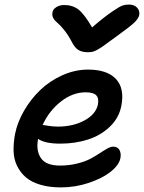

<svg xmlns="http://www.w3.org/2000/svg" viewBox="-20 -812 631 842"><path d="M545.9 -792Q567.9 -792 580.6 -779.1Q593.3 -766.1 590.8 -747.1Q588.4 -732.4 570.6 -714.6Q552.7 -696.8 490.2 -651.9Q475.1 -641.1 454.6 -626Q434.1 -610.8 426.3 -605.5Q418.5 -600.1 406.5 -593.5Q394.5 -586.9 385.7 -585Q377 -583 365.2 -583Q338.4 -583 322.3 -593.8Q306.2 -604.5 293 -631.8Q278.3 -659.7 260.7 -681.2Q243.2 -702.6 231.7 -711.9Q220.2 -721.2 213.9 -732.4Q207.5 -743.7 210 -756.8Q211.9 -771.5 227.1 -780.8Q242.2 -790 261.2 -790Q298.3 -790 324 -770.3Q349.6 -750.5 383.8 -691.9Q438 -738.3 471.9 -761.2Q505.9 -784.2 518.1 -788.1Q530.3 -792 545.9 -792ZM247.1 9.8Q195.8 9.8 156.5 -2Q117.2 -13.7 93 -34.7Q68.8 -55.7 54.7 -85Q40.5 -114.3 39.6 -149.2Q38.6 -184.1 45.9 -224.1Q56.2 -275.4 85.2 -325.9Q114.3 -376.5 156 -416.7Q197.8 -457 253.2 -481.9Q308.6 -506.8 366.2 -506.8Q449.7 -506.8 488.3 -465.8Q526.9 -424.8 512.2 -348.1Q502 -294.9 461.7 -256.3Q421.4 -217.8 365.5 -200Q309.6 -182.1 244.1 -182.1Q176.3 -182.1 147 -203.1Q137.2 -150.9 159.7 -118.4Q182.1 -85.9 243.2 -85.9Q282.7 -85.9 317.4 -94.5Q352.1 -103 375.2 -115.2Q398.4 -127.4 416.7 -139.6Q435.1 -151.9 450.2 -160.4Q465.3 -168.9 476.1 -168.9Q495.6 -168.9 503.9 -154.1Q512.2 -139.2 507.8 -117.2Q501.5 -87.4 464.6 -58.3Q427.7 -29.3 368.7 -9.8Q309.6 9.8 247.1 9.8ZM356 -407.2Q298.8 -407.2 247.3 -366.9Q195.8 -326.7 167 -264.2Q168 -264.2 190.2 -260.5Q212.4 -256.8 233.9 -256.8Q300.3 -256.8 350.1 -283.7Q399.9 -310.5 409.2 -353Q414.6 -380.9 402.1 -394Q389.6 -407.2 356 -407.2Z"/></svg>

Font: Shantell Sans Normal
Style: Italic
Weight: 500
Italic angle: -11.31°
Designer: Stephen Nixon, Anya Danilova, Shantell Martin
Foundry: Arrow Type
Version: Version 1.006;[559af2be0]